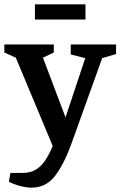

<svg xmlns="http://www.w3.org/2000/svg" viewBox="-32 -697 555 885"><path d="M113 168Q92 168 65 161.5Q38 155 9 141L16 100H73Q109 100 134.5 84Q160 68 178 40Q196 12 211 -24L41 -431L-12 -455V-492H216V-455L166 -431L270 -156L361 -429L294 -446V-492H503V-448L439 -429L297 -34Q263 60 221.5 114Q180 168 113 168ZM129 -607V-677H362V-607Z"/></svg>

Font: Manuale SemiBold
Style: Regular
Weight: 600
Version: Version 1.002